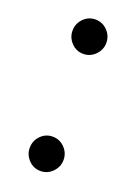

<svg xmlns="http://www.w3.org/2000/svg" viewBox="-113 -590 481 659"><g transform="rotate(20 128.0 -260.0)"><path d="M120 -411.5Q94.5 -411.5 76.5 -430.2Q58.5 -449 58.5 -474Q58.5 -500 76.5 -518.5Q94.5 -537 120 -537Q145.5 -537 163.8 -518.5Q182 -500 182 -474Q182 -449 163.8 -430.2Q145.5 -411.5 120 -411.5ZM119.5 16.5Q94 16.5 76 -2.2Q58 -21 58 -46Q58 -72 76 -90.5Q94 -109 119.5 -109Q145 -109 163.2 -90.5Q181.5 -72 181.5 -46Q181.5 -21 163.2 -2.2Q145 16.5 119.5 16.5Z"/></g></svg>

Font: Imbue 50pt SemiBold
Style: Regular
Weight: 600
Designer: Tyler Finck
Foundry: Etcetera Type Company
Version: Version 1.102; ttfautohint (v1.8.3)